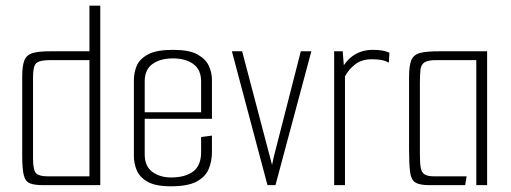

<svg xmlns="http://www.w3.org/2000/svg" viewBox="-20 -650 1794 674"><path d="M132 0Q101 0 85 -6.5Q69 -13 63.5 -35Q58 -57 58 -104V-382Q58 -419 65.5 -438Q73 -457 94 -463.5Q115 -470 157 -470H294V-630H332V0ZM294 -31V-439H157Q119 -439 107.5 -428.5Q96 -418 96 -381V-92Q96 -52 107 -41.5Q118 -31 147 -31Z M580 4Q526 4 498 -12Q470 -28 460 -52.5Q450 -77 450 -101V-370Q450 -395 460 -419Q470 -443 499.5 -459Q529 -475 587 -475Q644 -475 673 -459Q702 -443 713 -419Q724 -395 724 -370V-252L686 -250V-364Q686 -405 659 -425Q632 -445 587 -445Q543 -445 515.5 -425.5Q488 -406 488 -364V-108Q488 -66 515 -46.5Q542 -27 580 -27Q630 -27 658 -48Q686 -69 686 -116V-169L724 -174V-115Q724 -84 712.5 -56.5Q701 -29 670 -12.5Q639 4 580 4ZM458 -233V-256H724V-233Z M919 0 794 -470H830L935 -71L941 -99L1036 -470H1073L947 0Z M1153 0V-470H1183L1187 -421Q1204 -447 1230 -461Q1256 -475 1287 -475Q1310 -475 1322.5 -472.5Q1335 -470 1347 -465L1345 -430Q1332 -437 1318.5 -439.5Q1305 -442 1285 -442Q1251 -442 1228 -425Q1205 -408 1191 -382V0Z M1488 0Q1453 0 1438 -9.5Q1423 -19 1419.5 -46.5Q1416 -74 1416 -126V-381Q1416 -420 1424 -439Q1432 -458 1454.5 -464Q1477 -470 1522 -470H1690V0H1652V-439H1512Q1482 -439 1470 -431Q1458 -423 1456 -405.5Q1454 -388 1454 -356V-110Q1454 -78 1457 -61Q1460 -44 1471 -37.5Q1482 -31 1504 -31H1618L1613 0Z"/></svg>

Font: Smooch Sans Thin Light
Style: Regular
Weight: 300
Version: Version 1.010